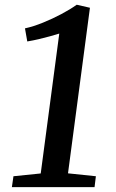

<svg xmlns="http://www.w3.org/2000/svg" viewBox="-20 -772 477 792"><path d="M35.5 -45 148 -56.5 224.5 -633.5Q206.5 -628 185 -622Q163.5 -616 140 -610.5Q116.5 -605 92.5 -601L83 -655Q117.5 -662.5 157 -678.5Q196.5 -694.5 233.2 -714Q270 -733.5 296.5 -752.5L351 -740L260.5 -57L375.5 -45L370 0H29Z"/></svg>

Font: Merriweather Medium
Style: Italic
Weight: 500
Italic angle: -7.8°
Version: Version 2.101